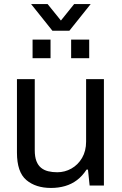

<svg xmlns="http://www.w3.org/2000/svg" viewBox="-20 -917 602 949"><path d="M232 12Q156.5 12 110.1 -27.2Q63.8 -66.4 63.8 -162.7V-526H151.8V-174.6Q151.8 -142 159.9 -121Q168 -100 182.8 -87.8Q197.6 -75.6 218.1 -70.6Q238.6 -65.6 262.9 -65.6Q300.5 -65.6 333 -83.9Q365.5 -102.2 385.6 -136.4Q405.6 -170.7 405.6 -216.8V-526H493.6V0H423L414.8 -78.7H407.8Q387.1 -46.9 360.5 -26.8Q333.9 -6.7 301.5 2.6Q269.1 12 232 12ZM141 -629.5V-721.2H229.8V-629.5ZM331.6 -629.5V-721.2H420.9V-629.5ZM133.6 -897H215.2L303 -788.4L258.9 -787.9L346.6 -897H428.3L322.8 -765H239.1Z"/></svg>

Font: Archivo SemiBold
Style: Regular
Weight: 600
Designer: Hector Gatti
Foundry: Omnibus-Type
Version: Version 2.001